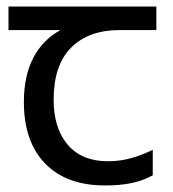

<svg xmlns="http://www.w3.org/2000/svg" viewBox="-20 -557 530 587"><path d="M301 10Q183 10 118 -57Q53 -124 53 -245Q53 -325 82 -380.5Q111 -436 165 -465H6V-537H458V-465H345Q251 -465 197.5 -411.5Q144 -358 144 -252Q144 -165 187 -114.5Q230 -64 310 -64Q347 -64 381 -73.5Q415 -83 447 -99V-21Q418 -5 383 2.5Q348 10 301 10Z"/></svg>

Font: gurmukhi115
Style: Regular
Weight: 400
Designer: Jelle Bosma - Monotype Design Team
Foundry: Monotype Imaging Inc.
Version: Version 2.003